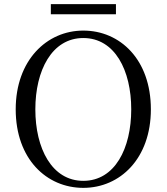

<svg xmlns="http://www.w3.org/2000/svg" viewBox="-20 -893 807 929"><path d="M226 -824H541V-873H226ZM383 16C561 16 710 -126 710 -364C710 -605 561 -745 383 -745C206 -745 56 -601 56 -364C56 -123 206 16 383 16ZM383 -18C231 -18 151 -175 151 -364C151 -552 231 -709 383 -709C536 -709 615 -552 615 -364C615 -175 536 -18 383 -18Z"/></svg>

Font: Source Han Serif CN
Style: Regular
Weight: 400
Designer: Ryoko NISHIZUKA 西塚涼子 (kana & ideographs); Frank Grießhammer (Latin, Greek & Cyrillic); Wenlong ZHANG 张文龙 (bopomofo); San
Foundry: Adobe
Version: Version 2.003;hotconv 1.1.1;makeotfexe 2.6.0